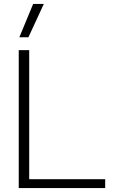

<svg xmlns="http://www.w3.org/2000/svg" viewBox="-20 -953 586 973"><path d="M148 -933H202L124 -764H78ZM75 -699H128V-45H513V0H75Z"/></svg>

Font: Prompt ExtraLight
Style: Regular
Weight: 275
Designer: Katatrad Team
Foundry: CadsonDemak
Version: Version 1.000